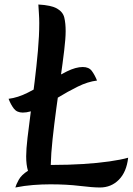

<svg xmlns="http://www.w3.org/2000/svg" viewBox="-20 -822 588 851"><path d="M48 9Q51 -3 63 -25Q75 -47 104 -65Q96 -91 96 -129Q96 -160 102 -211.5Q108 -263 116.5 -327Q125 -391 133.5 -460Q142 -529 148 -596Q154 -663 154 -720Q154 -741 152.5 -762Q151 -783 150 -802Q207 -799 233 -784Q259 -769 265 -744Q271 -719 271 -684Q271 -652 264.5 -598Q258 -544 248.5 -477.5Q239 -411 229.5 -340.5Q220 -270 213 -205Q206 -140 205 -91Q210 -91 215 -91Q283 -91 347.5 -95Q412 -99 464.5 -106.5Q517 -114 548 -123Q541 -60 507 -25.5Q473 9 423 9Q391 9 333.5 2Q276 -5 203 -5Q166 -5 127 -2Q88 1 48 9ZM18 -384Q59 -389 103.5 -411.5Q148 -434 192.5 -460Q237 -486 276.5 -505.5Q316 -525 347 -525Q374 -525 387 -507.5Q400 -490 410 -465Q369 -460 324.5 -438Q280 -416 236 -389Q192 -362 152 -342.5Q112 -323 81 -323Q55 -323 41.5 -340.5Q28 -358 18 -384Z"/></svg>

Font: Merienda Medium
Style: Regular
Weight: 500
Designer: Eduardo Rodriguez Tunni
Foundry: Eduardo Rodriguez Tunni
Version: Version 2.001; ttfautohint (v1.8.4.7-5d5b)